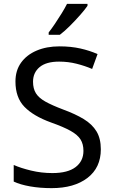

<svg xmlns="http://www.w3.org/2000/svg" viewBox="-20 -964 589 994"><path d="M502 -191Q502 -96 433 -43Q364 10 247 10Q187 10 136 1Q85 -8 51 -24V-110Q87 -94 140.5 -81Q194 -68 251 -68Q331 -68 371.5 -99Q412 -130 412 -183Q412 -218 397 -242Q382 -266 345.5 -286.5Q309 -307 244 -330Q153 -363 106.5 -411Q60 -459 60 -542Q60 -599 89 -639.5Q118 -680 169.5 -702Q221 -724 288 -724Q347 -724 396 -713Q445 -702 485 -684L457 -607Q420 -623 376.5 -634Q333 -645 286 -645Q219 -645 185 -616.5Q151 -588 151 -541Q151 -505 166 -481Q181 -457 215 -438Q249 -419 307 -397Q370 -374 413.5 -347.5Q457 -321 479.5 -284Q502 -247 502 -191ZM433 -934Q421 -916 396 -887.5Q371 -859 342.5 -830.5Q314 -802 290 -784H232V-796Q247 -815 264.5 -841Q282 -867 299 -894.5Q316 -922 327 -944H433Z"/></svg>

Font: Noto Sans Linear A
Style: Regular
Weight: 400
Designer: Monotype Design Team
Foundry: Monotype Imaging Inc.
Version: Version 2.002; ttfautohint (v1.8.4.7-5d5b)